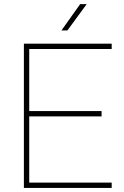

<svg xmlns="http://www.w3.org/2000/svg" viewBox="-20 -926 609 946"><path d="M530.3 -26.4V0H97.7V-710.9H530.3V-684.6H124V-378.9H480.5V-352.5H124V-26.4ZM282.7 -775.9 375 -905.8H407.2L312 -775.9Z"/></svg>

Font: Vazirmatn RD Thin
Style: Regular
Weight: 100
Designer: Saber Rastikerdar
Foundry: Saber Rastikerdar
Version: Version 32.102